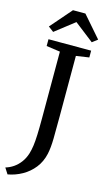

<svg xmlns="http://www.w3.org/2000/svg" viewBox="-186 -1022 713 1254"><g transform="rotate(15 170.0 -395.0)"><path d="M-19.5 139Q8.5 131 33.8 113.8Q59 96.5 78.5 70.5Q98 44.5 109 10Q117 -16 121.2 -46.2Q125.5 -76.5 127.2 -121Q129 -165.5 129 -234V-684L36 -697V-743H324.5V-697L237 -684V-271Q237 -188 236 -125Q235 -62 225.5 -19Q213 37 180.5 78Q148 119 102.5 144.5Q57 170 6 179ZM53 -797 17 -824 141.5 -967.5H225.5L350 -824.5L314 -797L183.5 -898.5Z"/></g></svg>

Font: Merriweather 36pt
Style: Regular
Weight: 400
Designer: Eben Sorkin
Foundry: Eben Sorkin
Version: Version 2.100